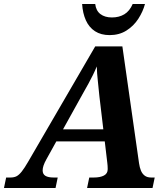

<svg xmlns="http://www.w3.org/2000/svg" viewBox="-69 -948 842 968"><path d="M-49 0 -38 -53H-17Q2 -53 14.5 -59.5Q27 -66 40.5 -83Q54 -100 72 -131L411 -714H548L632 -125Q635 -104 641.5 -88Q648 -72 660.5 -62.5Q673 -53 693 -53H711L700 0H370L381 -53H404Q436 -53 455 -63Q474 -73 474 -95Q474 -103 473.5 -111.5Q473 -120 472 -127L432 -464Q428 -508 424 -542.5Q420 -577 419 -613Q409 -589 399 -569Q389 -549 377 -526.5Q365 -504 347 -473L165 -145Q155 -127 150.5 -113.5Q146 -100 146 -89Q146 -70 160 -61.5Q174 -53 202 -53H222L211 0ZM193 -235V-296H543V-235ZM483.8 -771Q440 -771 410 -790.5Q380 -810 364 -845.5Q348 -881 345 -928H411Q415 -894 437.3 -877Q459.6 -860 495.4 -860Q531.2 -860 557.9 -876Q584.5 -892 600 -928H662Q652 -890 628.5 -853.5Q605 -817 568.5 -794Q532 -771 483.8 -771Z"/></svg>

Font: Noto Serif
Style: Italic
Weight: 400
Italic angle: -12°
Designer: Monotype Design Team
Foundry: Monotype Imaging Inc.
Version: Version 2.013